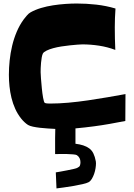

<svg xmlns="http://www.w3.org/2000/svg" viewBox="-20 -764 760 1087"><path d="M523.4 160.2Q523.4 171.9 521 188Q518.6 204.1 513.2 219.7Q507.8 235.4 500 248.5Q492.2 261.7 481.4 267.6Q470.7 273.4 446.3 278.8Q421.9 284.2 394 289.1Q366.2 293.9 340.3 297.4Q314.5 300.8 299.8 302.7L295.9 211.9Q303.7 210.9 322.3 207.5Q340.8 204.1 360.8 200.2Q380.9 196.3 397.9 192.4Q415 188.5 418.9 185.5Q429.7 180.7 432.6 172.9Q435.5 165 435.5 154.3Q435.5 127.9 415 114.3Q410.2 111.3 393.6 109.9Q377 108.4 356.9 107.9Q336.9 107.4 318.4 107.9Q299.8 108.4 292 108.4V19.5Q292 5.9 292.5 -7.3Q293 -20.5 293 -34.2Q274.4 -35.2 251.5 -36.6Q228.5 -38.1 206.5 -40.5Q184.6 -43 166.5 -46.9Q148.4 -50.8 138.7 -56.6Q127.9 -63.5 118.2 -72.8Q108.4 -82 100.6 -91.8Q80.1 -117.2 66.4 -147.5Q52.7 -177.7 44.9 -210Q37.1 -242.2 33.7 -275.4Q30.3 -308.6 30.3 -340.8Q30.3 -379.9 34.7 -421.9Q39.1 -463.9 48.8 -504.9Q58.6 -545.9 74.7 -584Q90.8 -622.1 114.3 -654.3Q121.1 -663.1 131.8 -675.8Q142.6 -688.5 153.3 -694.3Q179.7 -709 212.4 -718.8Q245.1 -728.5 280.3 -733.9Q315.4 -739.3 350.1 -741.7Q384.8 -744.1 414.1 -744.1Q469.7 -744.1 525.4 -737.8Q581.1 -731.4 633.8 -715.8Q631.8 -689.5 630.9 -662.6Q629.9 -635.7 629.9 -609.4Q629.9 -545.9 632.8 -481.4Q588.9 -498 541 -505.4Q493.2 -512.7 446.3 -512.7Q436.5 -512.7 418 -511.2Q399.4 -509.8 376 -507.3Q352.5 -504.9 327.6 -501Q302.7 -497.1 281.2 -491.2Q259.8 -485.4 243.7 -477.5Q227.5 -469.7 222.7 -460.9Q218.8 -453.1 216.3 -439Q213.9 -424.8 212.4 -409.2Q210.9 -393.6 210.4 -378.9Q210 -364.3 210 -355.5Q210 -346.7 211.9 -320.3Q213.9 -293.9 216.8 -264.2Q219.7 -234.4 224.1 -210Q228.5 -185.5 233.4 -181.6Q238.3 -178.7 249.5 -178.2Q260.7 -177.7 264.6 -177.7Q312.5 -177.7 367.2 -182.6Q421.9 -187.5 478 -195.8Q534.2 -204.1 588.9 -213.4Q643.6 -222.7 690.4 -231.4L689.5 -79.1Q644.5 -70.3 600.6 -62.5Q556.6 -54.7 511.7 -48.8Q460.9 -42 407.2 -37.1V49.8Q431.6 52.7 451.2 59.1Q470.7 65.4 485.4 76.2Q500 86.9 508.8 105Q517.6 123 522.5 149.4Q522.5 152.3 522.9 154.8Q523.4 157.2 523.4 160.2Z"/></svg>

Font: Slackey
Style: Regular
Weight: 400
Designer: Squid
Foundry: Font Diner, Inc DBA Sideshow
Version: Version 1.001